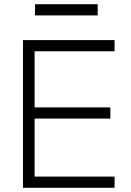

<svg xmlns="http://www.w3.org/2000/svg" viewBox="-20 -890 622 910"><path d="M89 0V-700H144V0ZM118 0V-53H523V0ZM118 -328V-381H503V-328ZM118 -647V-700H523V-647ZM146 -817V-870H443V-817Z"/></svg>

Font: Fustat Light
Style: Regular
Weight: 300
Designer: Mohamed Gaber, Khaled Hosny, Laura Garcia Mut
Foundry: Kief Type Foundry, Alif Type Foundry, Hard Type Foundry
Version: Version 1.007